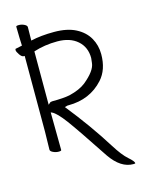

<svg xmlns="http://www.w3.org/2000/svg" viewBox="-129 -774 758 1022"><g transform="rotate(-15 250.0 -263.5)"><path d="M476 173Q407 173 351 92Q238 -79 196 -135.5Q154 -192 129 -204L122 -207V-199L124 1Q124 6 109 6Q94 6 79 -1Q64 -8 64 -17L66 -116V-533H61Q50 -533 38.5 -550Q27 -567 27 -575Q27 -583 32 -583H33L66 -590Q64 -622 63 -695Q63 -700 78 -700Q93 -700 107.5 -693Q122 -686 122 -677L121 -603Q177 -616 249.5 -616Q322 -616 369 -591.5Q416 -567 439 -526.5Q462 -486 462 -437Q462 -352 416 -301Q342 -219 223 -219H219H218L202 -215Q310 -80 390 48Q428 109 457.5 134.5Q487 160 487 171Q485 173 476 173ZM122 -249 131 -257Q135 -262 146 -262Q208 -262 242 -269Q300 -283 333 -309Q398 -362 402 -404L405 -431Q405 -491 364 -527Q323 -563 253 -563Q183 -563 122 -543Z"/></g></svg>

Font: LXGW WenKai Mono TC Light
Style: Regular
Weight: 300
Designer: LXGW / Fontworks Inc.
Foundry: LXGW / Fontworks Inc.
Version: Version 1.330